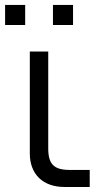

<svg xmlns="http://www.w3.org/2000/svg" viewBox="-39 -745 400 765"><path d="M172 -645.3V-725.3H252V-645.3ZM-18.7 -645.3V-725.3H61.3V-645.3ZM318.5 -68H237.5Q214.3 -68 198.2 -72.7Q182.2 -77.3 172.2 -87.5Q162.2 -97.7 157.7 -113.9Q153.2 -130.2 153.2 -153.7V-539.7H79.8V-143.7V-133.3Q79.8 -102.5 89.4 -77.6Q99 -52.7 116.8 -35.6Q134.5 -18.5 160.3 -9.2Q186.2 0 218.2 0H228.5H318.5Z"/></svg>

Font: Vela Sans GX ExtLt
Style: Regular
Weight: 200
Designer: Principal design: Mikhail Sharanda - project Manrope.
Design modification: Ravid Balaliev
Foundry: Mikhail Sharanda
Version: Version 1.001